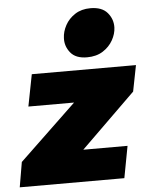

<svg xmlns="http://www.w3.org/2000/svg" viewBox="-80 -850 701 896"><g transform="rotate(-5 271.0 -402.0)"><path d="M-24 0 -4 -117 286 -394 317 -372H49L78 -521H566L542 -399L251 -114L226 -149H494L466 0ZM342 -577Q289 -577 264.5 -607.5Q240 -638 242 -676Q243 -706 259 -735.5Q275 -765 305 -784.5Q335 -804 377 -804Q431 -804 456.5 -774Q482 -744 481 -705Q480 -675 463.5 -645.5Q447 -616 416.5 -596.5Q386 -577 342 -577Z"/></g></svg>

Font: REM ExtraBold
Style: Italic
Weight: 800
Italic angle: -11°
Designer: Octavio Pardo
Foundry: Ashler Design
Version: Version 1.005;gftools[0.9.28]